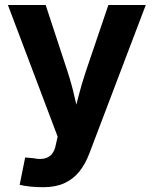

<svg xmlns="http://www.w3.org/2000/svg" viewBox="-20 -556 626 782"><path d="M60.1 196.8 82.5 85.4 116.2 88.4Q142.1 93.8 160.9 89.6Q179.7 85.4 191.4 71.3Q203.1 57.1 207.5 32.7L214.8 0.5L12.2 -535.6H166L255.9 -262.2Q272.5 -210.9 283.9 -160.2Q295.4 -109.4 308.6 -55.2H272.5Q285.6 -109.4 298.8 -160.6Q312 -211.9 328.6 -262.2L421.4 -535.6H573.7L343.8 69.3Q327.1 113.3 302.2 143.8Q277.3 174.3 241.5 190.4Q205.6 206.5 155.8 206.5Q128.4 206.5 103.3 203.9Q78.1 201.2 60.1 196.8Z"/></svg>

Font: Inter 20pt
Style: Bold
Weight: 700
Version: Version 4.001;git-66647c0bb